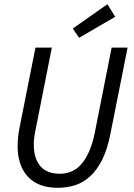

<svg xmlns="http://www.w3.org/2000/svg" viewBox="-20 -883 640 915"><path d="M255 12Q162 12 113 -41Q64 -94 64 -186Q64 -230 74 -279L149 -656H227L152 -277Q147 -254 144 -234Q141 -214 141 -195Q141 -128 172 -91.5Q203 -55 265 -55Q293 -55 318.5 -65Q344 -75 365.5 -98.5Q387 -122 404 -159.5Q421 -197 432 -252L512 -656H588L506 -244Q492 -172 467.5 -123Q443 -74 411 -44Q379 -14 339.5 -1Q300 12 255 12ZM357 -703 327 -747 492 -863 529 -803Z"/></svg>

Font: Source Code Pro
Style: Italic
Weight: 400
Italic angle: -11°
Monospace: yes
Designer: Paul D. Hunt, Teo Tuominen
Foundry: Adobe Systems Incorporated
Version: Version 1.050;PS 1.000;hotconv 16.6.51;makeotf.lib2.5.65220